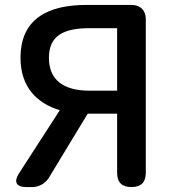

<svg xmlns="http://www.w3.org/2000/svg" viewBox="-20 -757 707 777"><path d="M454 -516V-390H343C236 -390 178 -434 178 -523C178 -612 236 -643 343 -643H398H454ZM570 -368V-680C570 -715 548 -737 513 -737H449H329C177 -737 63 -683 63 -523C63 -405 129 -339 222 -311L56 -54C35 -21 46 0 85 0H111C138 0 164 -15 178 -38L335 -297H454V-58C454 -19 473 0 512 0C551 0 570 -19 570 -58V-368Z"/></svg>

Font: GenSenRounded2 TW M
Style: Regular
Weight: 500
Version: Version 2.100;PS 2.1;hotconv 16.6.51;makeotf.lib2.5.65220 DE